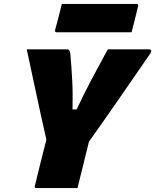

<svg xmlns="http://www.w3.org/2000/svg" viewBox="-20 -949 783 969"><path d="M371 0H164Q152 0 156 -11Q170 -69 184.5 -127.5Q199 -186 214 -244Q200 -305 183 -383Q166 -461 148.5 -543.5Q131 -626 115 -700H319Q332 -700 335 -677Q341 -609 344.5 -543.5Q348 -478 346 -397H367Q405 -479 444 -551.5Q483 -624 524 -700H732Q740 -700 742.5 -694.5Q745 -689 740 -681Q664 -571 586 -458Q508 -345 429 -234Q421 -201 412.5 -167.5Q404 -134 396 -100Q390 -75 383.5 -50Q377 -25 371 0ZM292 -929H669Q680 -929 677 -918Q669 -884 661 -852Q653 -820 644 -786H267Q256 -786 258 -797Q267 -831 275.5 -863Q284 -895 292 -929Z"/></svg>

Font: Recursive Sn Lnr St Blk
Style: Italic
Weight: 900
Italic angle: -15°
Version: Version 1.079;hotconv 1.0.112;makeotfexe 2.5.65598; ttfautoh